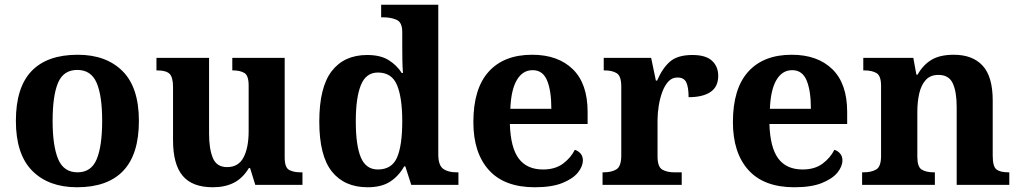

<svg xmlns="http://www.w3.org/2000/svg" viewBox="-20 -780 4304 810"><path d="M305 10Q185 10 116 -59.5Q47 -129 47 -270Q47 -411 113 -480Q179 -549 308 -549Q428 -549 497 -480Q566 -411 566 -270Q566 -129 500 -59.5Q434 10 305 10ZM307 -53Q365 -53 388 -108.5Q411 -164 411 -270Q411 -377 387.5 -431Q364 -485 306 -485Q248 -485 225 -431Q202 -377 202 -270Q202 -164 225.5 -108.5Q249 -53 307 -53Z M878 10Q791 10 750.5 -38.5Q710 -87 710 -188V-412Q710 -455 695 -469Q680 -483 643 -483H640V-536H862V-216Q862 -152 878 -113.5Q894 -75 938 -75Q986 -75 1007.5 -116Q1029 -157 1029 -227V-419Q1029 -462 1010.5 -472.5Q992 -483 963 -483H960V-536H1181V-116Q1181 -73 1200 -63Q1219 -53 1248 -53H1256V0H1057L1035 -71H1030Q1004 -28 966.5 -9Q929 10 878 10Z M1531 10Q1433 10 1380 -56.5Q1327 -123 1327 -267Q1327 -412 1379.5 -480Q1432 -548 1529 -548Q1585 -548 1619.5 -526.5Q1654 -505 1675 -472H1680Q1678 -495 1677.5 -526Q1677 -557 1677 -584V-645Q1677 -686 1653 -696.5Q1629 -707 1596 -707H1588V-760H1829V-129Q1829 -83 1849.5 -68Q1870 -53 1906 -53H1914V0H1715L1690 -78H1685Q1662 -37 1625.5 -13.5Q1589 10 1531 10ZM1574 -65Q1633 -65 1655 -115.5Q1677 -166 1677 -269Q1677 -368 1655 -421Q1633 -474 1574 -474Q1524 -474 1502.5 -421Q1481 -368 1481 -268Q1481 -166 1502.5 -115.5Q1524 -65 1574 -65Z M2236 10Q2108 10 2042.5 -62.5Q1977 -135 1977 -265Q1977 -406 2041.5 -477.5Q2106 -549 2225 -549Q2334 -549 2396.5 -488Q2459 -427 2459 -308V-257H2131Q2134 -157 2168.5 -111Q2203 -65 2271 -65Q2322 -65 2355 -89.5Q2388 -114 2405 -148Q2419 -144 2429 -132.5Q2439 -121 2439 -104Q2439 -78 2418 -52Q2397 -26 2352.5 -8Q2308 10 2236 10ZM2306 -321Q2306 -397 2288 -440.5Q2270 -484 2227 -484Q2185 -484 2160.5 -442.5Q2136 -401 2133 -321Z M2522 0V-53H2526Q2560 -53 2580.5 -65.5Q2601 -78 2601 -125V-415Q2601 -459 2582 -471Q2563 -483 2530 -483H2527V-536H2727L2747 -440H2752Q2775 -493 2807 -520.5Q2839 -548 2901 -548Q2958 -548 2984 -523.5Q3010 -499 3010 -460Q3010 -414 2977.5 -392Q2945 -370 2885 -370Q2885 -411 2875.5 -432Q2866 -453 2838 -453Q2815 -453 2799.5 -436Q2784 -419 2774 -392Q2764 -365 2759 -333.5Q2754 -302 2754 -273V-120Q2754 -76 2774 -64.5Q2794 -53 2824 -53H2856V0Z M3331 10Q3203 10 3137.5 -62.5Q3072 -135 3072 -265Q3072 -406 3136.5 -477.5Q3201 -549 3320 -549Q3429 -549 3491.5 -488Q3554 -427 3554 -308V-257H3226Q3229 -157 3263.5 -111Q3298 -65 3366 -65Q3417 -65 3450 -89.5Q3483 -114 3500 -148Q3514 -144 3524 -132.5Q3534 -121 3534 -104Q3534 -78 3513 -52Q3492 -26 3447.5 -8Q3403 10 3331 10ZM3401 -321Q3401 -397 3383 -440.5Q3365 -484 3322 -484Q3280 -484 3255.5 -442.5Q3231 -401 3228 -321Z M3617 0V-53H3623Q3656 -53 3676.5 -65Q3697 -77 3697 -122V-418Q3697 -460 3678 -471.5Q3659 -483 3626 -483H3622V-536H3833L3846 -465H3851Q3874 -506 3909.5 -527.5Q3945 -549 4004 -549Q4083 -549 4125.5 -503Q4168 -457 4168 -356V-124Q4168 -77 4184 -65Q4200 -53 4234 -53H4238V0H4016V-329Q4016 -393 3999.5 -428.5Q3983 -464 3939 -464Q3905 -464 3885.5 -442.5Q3866 -421 3858 -385.5Q3850 -350 3850 -309V-118Q3850 -76 3868.5 -64.5Q3887 -53 3920 -53H3924V0Z"/></svg>

Font: Noto Serif Ethiopic
Style: Bold
Weight: 700
Designer: Monotype Design Team
Foundry: Monotype Imaging Inc.
Version: Version 2.102; ttfautohint (v1.8.4.7-5d5b)